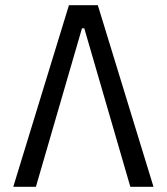

<svg xmlns="http://www.w3.org/2000/svg" viewBox="-20 -718 640 738"><path d="M118 0 295 -609H304L481 0H570L356 -698H245L31 0Z"/></svg>

Font: Lilex
Style: Regular
Weight: 400
Monospace: yes
Designer: Mike Abbink, Paul van der Laan, Pieter van Rosmalen, Mikhael Khrustik
Foundry: Mikhael Khrustik
Version: Version 2.510